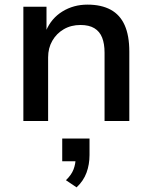

<svg xmlns="http://www.w3.org/2000/svg" viewBox="-20 -523 658 830"><path d="M81 0V-494H181V-390H179Q202 -444 250 -473.5Q298 -503 358 -503Q418 -503 458.5 -481Q499 -459 519 -414Q539 -369 539 -300V0H432V-295Q432 -334 421.5 -360.5Q411 -387 388 -401Q365 -415 328 -415Q287 -415 255.5 -396.5Q224 -378 206 -346.5Q188 -315 188 -275V0ZM311 287 265 256Q289 233 298 209Q307 185 307 160L330 174H249V76H367V147Q367 188 354 223.5Q341 259 311 287Z"/></svg>

Font: Nunito Sans 9pt SemiBold
Style: Regular
Weight: 600
Version: Version 3.101;gftools[0.9.27]